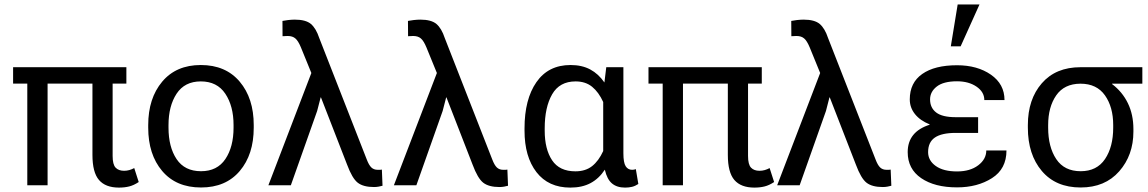

<svg xmlns="http://www.w3.org/2000/svg" viewBox="-20 -829 5138 859"><path d="M545.4 -455.1H483.9V-131.3Q483.9 -92.8 497.3 -78.9Q510.7 -64.9 535.2 -64.9Q547.4 -64.9 558.6 -68.1Q569.8 -71.3 580.6 -77.1L600.6 -14.6Q578.6 0 558.1 5.1Q537.6 10.3 512.2 10.3Q452.1 10.3 422.9 -23.7Q393.6 -57.6 393.6 -136.2V-455.1H192.9V0H102.1V-455.1H38.6V-528.3H545.4Z M643.1 -269.5Q643.1 -389.2 705.6 -463.6Q768.1 -538.1 878.4 -538.1Q989.7 -538.1 1052.5 -463.6Q1115.2 -389.2 1115.2 -269.5V-257.8Q1115.2 -137.7 1052.7 -64Q990.2 9.8 879.4 9.8Q768.1 9.8 705.6 -64Q643.1 -137.7 643.1 -257.8ZM733.9 -257.8Q733.9 -171.4 770 -117.2Q806.2 -63 879.4 -63Q951.7 -63 988.3 -117.4Q1024.9 -171.9 1024.9 -257.8V-269.5Q1024.9 -354.5 988 -409.7Q951.2 -464.8 878.4 -464.8Q806.2 -464.8 770 -409.7Q733.9 -354.5 733.9 -269.5Z M1281.2 0H1180.7L1373 -502.4L1326.2 -617.2Q1314.5 -645.5 1301.8 -656.7Q1289.1 -668 1267.1 -668Q1262.2 -668 1255.4 -667.5Q1248.5 -667 1244.1 -667L1243.7 -735.4Q1252 -737.3 1269 -739.3Q1286.1 -741.2 1298.8 -741.2Q1348.1 -741.2 1371.1 -721.7Q1394 -702.1 1408.2 -659.2L1620.6 -116.2Q1630.4 -90.3 1641.4 -79.8Q1652.3 -69.3 1669.9 -69.3Q1676.3 -69.3 1680.7 -69.3Q1685.1 -69.3 1688.5 -70.3L1691.4 2Q1684.6 3.9 1674.3 5.9Q1664.1 7.8 1653.3 7.8Q1605.5 7.8 1580.6 -11.5Q1555.7 -30.8 1532.7 -92.8L1416 -393.1H1414.6L1398.9 -332.5Z M1842.8 0H1742.2L1934.6 -502.4L1887.7 -617.2Q1876 -645.5 1863.3 -656.7Q1850.6 -668 1828.6 -668Q1823.7 -668 1816.9 -667.5Q1810.1 -667 1805.7 -667L1805.2 -735.4Q1813.5 -737.3 1830.6 -739.3Q1847.7 -741.2 1860.4 -741.2Q1909.7 -741.2 1932.6 -721.7Q1955.6 -702.1 1969.7 -659.2L2182.1 -116.2Q2191.9 -90.3 2202.9 -79.8Q2213.9 -69.3 2231.4 -69.3Q2237.8 -69.3 2242.2 -69.3Q2246.6 -69.3 2250 -70.3L2252.9 2Q2246.1 3.9 2235.8 5.9Q2225.6 7.8 2214.8 7.8Q2167 7.8 2142.1 -11.5Q2117.2 -30.8 2094.2 -92.8L1977.5 -393.1H1976.1L1960.4 -332.5Z M2769 -528.3V-143.6Q2769 -101.1 2779.3 -85.2Q2789.6 -69.3 2808.1 -69.3Q2812.5 -69.3 2816.9 -70.1Q2821.3 -70.8 2824.7 -72.3L2835.9 -5.9Q2821.8 3.4 2807.9 6.8Q2793.9 10.3 2776.4 10.3Q2740.2 10.3 2718 -8.3Q2695.8 -26.9 2686 -69.8Q2659.7 -29.8 2622.1 -9.8Q2584.5 10.3 2531.7 10.3Q2433.6 10.3 2380.1 -58.8Q2326.7 -127.9 2326.7 -244.6V-254.9Q2326.7 -384.8 2379.9 -461.4Q2433.1 -538.1 2532.7 -538.1Q2583.5 -538.1 2620.6 -518.3Q2657.7 -498.5 2684.1 -460L2692.4 -528.3ZM2417 -244.6Q2417 -161.6 2450 -112.1Q2482.9 -62.5 2554.2 -62.5Q2599.6 -62.5 2629.2 -85.9Q2658.7 -109.4 2678.7 -153.3V-372.6Q2658.7 -416.5 2629.2 -440.7Q2599.6 -464.8 2555.2 -464.8Q2483.4 -464.8 2450.2 -407Q2417 -349.1 2417 -254.9Z M3388.2 -455.1H3326.7V-131.3Q3326.7 -92.8 3340.1 -78.9Q3353.5 -64.9 3377.9 -64.9Q3390.1 -64.9 3401.4 -68.1Q3412.6 -71.3 3423.3 -77.1L3443.4 -14.6Q3421.4 0 3400.9 5.1Q3380.4 10.3 3355 10.3Q3294.9 10.3 3265.6 -23.7Q3236.3 -57.6 3236.3 -136.2V-455.1H3035.6V0H2944.8V-455.1H2881.3V-528.3H3388.2Z M3557.6 0H3457L3649.4 -502.4L3602.5 -617.2Q3590.8 -645.5 3578.1 -656.7Q3565.4 -668 3543.5 -668Q3538.6 -668 3531.7 -667.5Q3524.9 -667 3520.5 -667L3520 -735.4Q3528.3 -737.3 3545.4 -739.3Q3562.5 -741.2 3575.2 -741.2Q3624.5 -741.2 3647.5 -721.7Q3670.4 -702.1 3684.6 -659.2L3897 -116.2Q3906.7 -90.3 3917.7 -79.8Q3928.7 -69.3 3946.3 -69.3Q3952.6 -69.3 3957 -69.3Q3961.4 -69.3 3964.8 -70.3L3967.8 2Q3960.9 3.9 3950.7 5.9Q3940.4 7.8 3929.7 7.8Q3881.8 7.8 3856.9 -11.5Q3832 -30.8 3809.1 -92.8L3692.4 -393.1H3690.9L3675.3 -332.5Z M4255.9 -234.4Q4192.9 -234.4 4162.6 -213.6Q4132.3 -192.9 4132.3 -148.4Q4132.3 -110.8 4166.5 -86.4Q4200.7 -62 4261.7 -62Q4320.3 -62 4356.4 -89.4Q4392.6 -116.7 4392.6 -155.8H4482.9Q4482.9 -73.2 4418 -32Q4353 9.3 4261.7 9.3Q4161.6 9.3 4101.3 -32Q4041 -73.2 4041 -148.4Q4041 -194.3 4065.7 -224.9Q4090.3 -255.4 4139.2 -271V-272.5Q4096.7 -289.6 4073.5 -318.6Q4050.3 -347.7 4050.3 -384.3Q4050.3 -459 4106 -498Q4161.6 -537.1 4261.7 -537.1Q4352.5 -537.1 4413.3 -494.9Q4474.1 -452.6 4474.1 -381.3H4383.8Q4383.8 -417.5 4348.9 -441.4Q4314 -465.3 4261.7 -465.3Q4201.2 -465.3 4171.1 -441.9Q4141.1 -418.5 4141.1 -384.3Q4141.1 -346.7 4168.5 -325.7Q4195.8 -304.7 4255.9 -304.7H4356V-234.4ZM4264.6 -809.1H4362.3L4277.8 -621.6H4233.9Z M5090.8 -454.6H4955.6L4955.1 -453.1Q5001.5 -418 5026.1 -367.2Q5050.8 -316.4 5050.8 -251.5V-240.2Q5050.8 -134.8 4987.3 -62.5Q4923.8 9.8 4814.9 9.8Q4703.6 9.8 4641.1 -64Q4578.6 -137.7 4578.6 -257.8V-269.5Q4578.6 -384.8 4641.1 -456.5Q4703.6 -528.3 4814 -528.3H5090.8ZM4669.4 -257.8Q4669.4 -171.4 4705.6 -117.2Q4741.7 -63 4814.9 -63Q4887.2 -63 4923.8 -117.4Q4960.4 -171.9 4960.4 -257.8V-269.5Q4960.4 -350.1 4923.6 -402.3Q4886.7 -454.6 4814 -454.6H4813.5Q4741.2 -454.1 4705.3 -402.1Q4669.4 -350.1 4669.4 -269.5Z"/></svg>

Font: Roboto Web
Style: Regular
Weight: 400
Designer: Google
Version: Version 1.200310; 2013